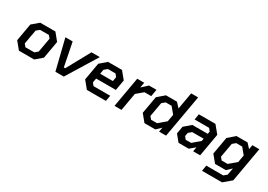

<svg xmlns="http://www.w3.org/2000/svg" viewBox="13 -1715 4023 2879"><g transform="rotate(30 2024.5 -275.0)"><path d="M452 0H188L87 -123L140 -425L255 -523H518L619 -399L566 -97ZM247 -93 401 -94 452 -138 496 -385 460 -429H306L254 -385L210 -138Z M820 0 691 -523H817L897 -119H921L1143 -523H1287L965 0Z M1365 0 1263 -124 1316 -425 1430 -523H1671L1773 -399L1741 -217H1400L1387 -143L1423 -99H1712L1694 0ZM1416 -310H1636L1649 -385L1613 -429H1481L1429 -385Z M1843 0 1935 -523H2056L2040 -432L2139 -523H2268L2247 -402H2130L2018 -307L1964 0Z M2362 0 2262 -122 2315 -422 2432 -523H2623L2694 -446L2745 -737H2866L2736 0H2615L2629 -76L2549 0ZM2525 -94 2650 -199 2672 -323 2584 -429H2481L2429 -385L2385 -138L2422 -94Z M2952 0 2861 -111 2883 -238 2997 -336H3264L3272 -380L3236 -424H2985L3002 -523H3289L3395 -394L3326 0H3205L3218 -76L3128 0ZM3022 -93 3116 -94 3240 -199 3247 -242H3049L2997 -198L2986 -138Z M3466 187 3483 88H3777L3829 44L3850 -75L3771 0H3584L3484 -122L3537 -422L3654 -523H3845L3915 -447L3928 -523H4049L3944 76L3813 187ZM3747 -94 3871 -198 3893 -324 3806 -429H3703L3651 -385L3607 -138L3644 -94Z"/></g></svg>

Font: Tomorrow Medium
Style: Italic
Weight: 500
Italic angle: -10°
Designer: Tony de Marco, Monica Rizzolli
Foundry: Just in Type
Version: Version 2.002